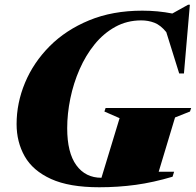

<svg xmlns="http://www.w3.org/2000/svg" viewBox="-20 -775 826 810"><path d="M708 -29.5Q627.5 -5.5 552.8 4.8Q478 15 398.5 15Q272 15 195.2 -20Q118.5 -55 84.2 -115.5Q50 -176 50 -251.5Q50 -340.5 85.5 -425.8Q121 -511 189.2 -579.8Q257.5 -648.5 356 -689.2Q454.5 -730 580.5 -730Q646 -730 707 -718L773.5 -755H781L756 -465H736L681.5 -639.5Q657.5 -669 631.5 -679Q605.5 -689 576 -689Q516 -689 466.5 -661.8Q417 -634.5 379.2 -588Q341.5 -541.5 315.8 -482.8Q290 -424 276.8 -359.8Q263.5 -295.5 263.5 -234Q263.5 -131 302 -78Q340.5 -25 408 -25L484.5 -276.5L420.5 -304.5L425.5 -319.5H786.5L781.5 -304.5L718.5 -279.5L649.5 -50.5H714.5Z"/></svg>

Font: Newsreader 72pt ExtraBold
Style: Italic
Weight: 800
Italic angle: -17°
Designer: Hugues Gentile
Foundry: Production Type
Version: Version 1.003; ttfautohint (v1.8.3)